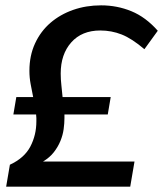

<svg xmlns="http://www.w3.org/2000/svg" viewBox="-20 -698 610 718"><path d="M221 -270V-256Q221 -237 218 -215Q215 -193 206 -171Q197 -149 181.5 -129Q166 -109 141 -94H483L467 0H3L17 -82Q71 -107 93.5 -150Q116 -193 116 -244Q116 -250 116 -256.5Q116 -263 115 -270H30L41 -335H104Q99 -360 94.5 -384Q90 -408 90 -433Q90 -490 111 -535.5Q132 -581 168.5 -612.5Q205 -644 253.5 -661Q302 -678 358 -678Q418 -678 471.5 -656Q525 -634 570 -583L520 -514Q473 -554 435 -569Q397 -584 355 -584Q286 -584 246.5 -539.5Q207 -495 207 -423Q207 -401 209.5 -379.5Q212 -358 214 -335H394L383 -270Z"/></svg>

Font: Celebes SemiBold
Style: Italic
Weight: 600
Italic angle: -10°
Designer: Anugrah Pasau
Foundry: Lafontype
Version: Version 1.000; ttfautohint (v1.8.4)